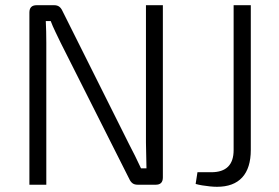

<svg xmlns="http://www.w3.org/2000/svg" viewBox="-20 -710 1073 738"><path d="M606 -690V-28Q606 0 579 0H509Q497 0 489.5 -5.5Q482 -11 477 -22L213 -546Q204 -565 193 -587.5Q182 -610 175 -629H156Q157 -609 157.5 -588Q158 -567 158 -546V0H93V-662Q93 -690 121 -690H188Q200 -690 207.5 -684.5Q215 -679 220 -668L476 -156Q487 -135 499 -111Q511 -87 522 -63H543Q543 -88 542 -113Q541 -138 541 -162V-690ZM944 -690V-134Q944 -64 911 -28Q878 8 814 8Q802 8 787 6.5Q772 5 757 2.5Q742 0 732 -3L739 -48H792Q878 -48 878 -133V-690Z"/></svg>

Font: Exo 2 Light
Style: Regular
Weight: 300
Designer: Natanael Gama
Foundry: Natanael Gama
Version: Version 2.010